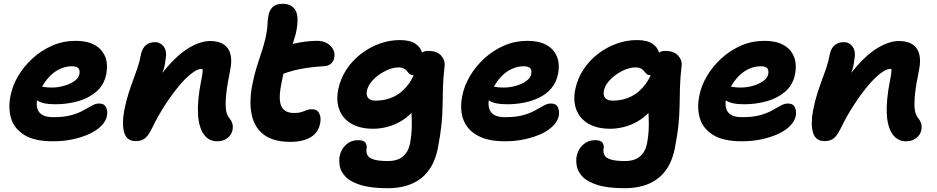

<svg xmlns="http://www.w3.org/2000/svg" viewBox="-20 -734 4934 1011"><path d="M259 10Q163 10 109.5 -22.5Q56 -55 39 -109Q22 -163 35 -228Q45 -282 75.5 -333.5Q106 -385 152 -427Q198 -469 255.5 -494Q313 -519 379 -519Q438 -519 477 -498Q516 -477 533 -437.5Q550 -398 539 -342Q528 -286 487 -251Q446 -216 389 -200.5Q332 -185 272 -185Q203 -185 175.5 -205.5Q148 -226 152 -250Q155 -264 163.5 -271.5Q172 -279 187 -279Q197 -279 212 -276Q227 -273 253 -273Q285 -273 317 -282Q349 -291 371.5 -307Q394 -323 398 -343Q402 -364 393 -374.5Q384 -385 358 -385Q327 -385 297 -371.5Q267 -358 242.5 -333Q218 -308 200.5 -275.5Q183 -243 175 -206Q171 -183 177 -162Q183 -141 203 -129Q223 -117 261 -117Q317 -117 355 -127.5Q393 -138 418.5 -152.5Q444 -167 464 -178Q484 -189 501 -189Q530 -189 539 -168Q548 -147 543 -122Q537 -96 514 -72Q491 -48 453 -30Q415 -12 365.5 -1Q316 10 259 10Z M1124 10Q1079 10 1052.5 -27.5Q1026 -65 1022.5 -135.5Q1019 -206 1039 -308Q1044 -332 1046 -348.5Q1048 -365 1046.5 -376Q1045 -387 1039.5 -395.5Q1034 -404 1024 -411Q1049 -411 1065.5 -402.5Q1082 -394 1088 -377.5Q1094 -361 1086 -333Q1074 -355 1063.5 -363Q1053 -371 1039 -371Q1020 -371 989 -347.5Q958 -324 922.5 -281.5Q887 -239 850 -182.5Q813 -126 781 -60Q761 -19 742.5 -5Q724 9 695 9Q647 9 634 -36Q621 -81 634 -151Q644 -202 656 -239.5Q668 -277 680 -309.5Q692 -342 703.5 -375Q715 -408 723 -451Q730 -481 748.5 -496.5Q767 -512 797 -512Q825 -512 843 -487.5Q861 -463 851 -415Q848 -387 840.5 -364.5Q833 -342 822 -317Q811 -292 799 -256Q787 -220 774 -165L746 -208Q801 -312 860.5 -381Q920 -450 978.5 -484Q1037 -518 1086 -518Q1132 -518 1159 -499.5Q1186 -481 1194 -446.5Q1202 -412 1192 -364Q1177 -292 1171.5 -241.5Q1166 -191 1169.5 -160Q1173 -129 1188 -112Q1199 -98 1203.5 -83.5Q1208 -69 1204 -47Q1198 -22 1176.5 -6Q1155 10 1124 10Z M1509 13Q1419 13 1369 -25Q1319 -63 1305 -131.5Q1291 -200 1309 -290Q1319 -340 1331 -379Q1343 -418 1355.5 -454.5Q1368 -491 1378 -533Q1388 -578 1388.5 -605.5Q1389 -633 1395 -659Q1401 -684 1418 -699Q1435 -714 1469 -714Q1517 -714 1536.5 -678.5Q1556 -643 1538 -558Q1530 -529 1520.5 -500Q1511 -471 1500.5 -440.5Q1490 -410 1480 -374.5Q1470 -339 1462 -296Q1450 -237 1454 -203Q1458 -169 1477 -154Q1496 -139 1528 -139Q1552 -139 1567.5 -144Q1583 -149 1595.5 -154Q1608 -159 1622 -159Q1650 -159 1661 -137Q1672 -115 1666 -86Q1657 -36 1616 -11.5Q1575 13 1509 13ZM1453 -339Q1408 -322 1389 -340.5Q1370 -359 1377 -394Q1383 -423 1398.5 -446.5Q1414 -470 1462 -486Q1506 -501 1556.5 -510Q1607 -519 1649 -519Q1694 -519 1720.5 -492Q1747 -465 1740 -430Q1737 -412 1724 -400Q1711 -388 1692 -386Q1642 -383 1602.5 -377.5Q1563 -372 1527.5 -363Q1492 -354 1453 -339Z M2022 257Q1932 257 1878.5 240Q1825 223 1800 197Q1775 171 1769.5 142.5Q1764 114 1768 90Q1776 51 1802.5 27.5Q1829 4 1865 4Q1896 4 1905 18.5Q1914 33 1910 51Q1907 68 1915 83Q1923 98 1948.5 106Q1974 114 2022 114Q2073 114 2101.5 90Q2130 66 2139 22Q2146 -16 2147.5 -46.5Q2149 -77 2148 -105.5Q2147 -134 2145.5 -165.5Q2144 -197 2148 -235L2205 -227Q2184 -178 2152.5 -145Q2121 -112 2085.5 -92.5Q2050 -73 2014 -64.5Q1978 -56 1946 -56Q1876 -56 1830.5 -82.5Q1785 -109 1767 -156Q1749 -203 1761 -263Q1773 -321 1804.5 -368.5Q1836 -416 1881 -450.5Q1926 -485 1978.5 -504Q2031 -523 2085 -523Q2139 -523 2167 -504Q2195 -485 2203 -456Q2211 -427 2205 -395Q2200 -370 2185.5 -354Q2171 -338 2159 -338Q2145 -338 2137.5 -344Q2130 -350 2124 -358.5Q2118 -367 2107.5 -373Q2097 -379 2078 -379Q2053 -379 2026 -368Q1999 -357 1974.5 -339.5Q1950 -322 1933.5 -300.5Q1917 -279 1912 -257Q1907 -232 1918.5 -218Q1930 -204 1959 -204Q2011 -204 2055.5 -226Q2100 -248 2133 -293.5Q2166 -339 2179 -408Q2186 -438 2197.5 -452Q2209 -466 2234 -466Q2281 -466 2303 -441Q2325 -416 2321 -386Q2314 -327 2312.5 -277Q2311 -227 2310.5 -179.5Q2310 -132 2304.5 -77Q2299 -22 2285 49Q2264 153 2197 205Q2130 257 2022 257Z M2638 10Q2566 10 2518.5 -9Q2471 -28 2444.5 -61Q2418 -94 2411 -137Q2404 -180 2414 -228Q2424 -282 2454.5 -333.5Q2485 -385 2531 -427Q2577 -469 2634.5 -494Q2692 -519 2758 -519Q2817 -519 2856 -498Q2895 -477 2912 -437.5Q2929 -398 2918 -342Q2909 -300 2883.5 -269.5Q2858 -239 2820.5 -220.5Q2783 -202 2739.5 -193.5Q2696 -185 2651 -185Q2582 -185 2554.5 -205.5Q2527 -226 2531 -250Q2534 -264 2542.5 -271.5Q2551 -279 2566 -279Q2576 -279 2591 -276Q2606 -273 2632 -273Q2664 -273 2696 -282Q2728 -291 2750.5 -307Q2773 -323 2777 -343Q2781 -364 2772 -374.5Q2763 -385 2737 -385Q2706 -385 2676 -371.5Q2646 -358 2621.5 -333Q2597 -308 2579.5 -275.5Q2562 -243 2554 -206Q2550 -183 2556 -162Q2562 -141 2582 -129Q2602 -117 2640 -117Q2696 -117 2734 -127.5Q2772 -138 2797.5 -152.5Q2823 -167 2843 -178Q2863 -189 2880 -189Q2909 -189 2918 -168Q2927 -147 2922 -122Q2916 -96 2893 -72Q2870 -48 2832 -30Q2794 -12 2744.5 -1Q2695 10 2638 10Z M3270 257Q3180 257 3126.5 240Q3073 223 3048 197Q3023 171 3017.5 142.5Q3012 114 3016 90Q3024 51 3050.5 27.5Q3077 4 3113 4Q3144 4 3153 18.5Q3162 33 3158 51Q3155 68 3163 83Q3171 98 3196.5 106Q3222 114 3270 114Q3321 114 3349.5 90Q3378 66 3387 22Q3394 -16 3395.5 -46.5Q3397 -77 3396 -105.5Q3395 -134 3393.5 -165.5Q3392 -197 3396 -235L3453 -227Q3432 -178 3400.5 -145Q3369 -112 3333.5 -92.5Q3298 -73 3262 -64.5Q3226 -56 3194 -56Q3124 -56 3078.5 -82.5Q3033 -109 3015 -156Q2997 -203 3009 -263Q3021 -321 3052.5 -368.5Q3084 -416 3129 -450.5Q3174 -485 3226.5 -504Q3279 -523 3333 -523Q3387 -523 3415 -504Q3443 -485 3451 -456Q3459 -427 3453 -395Q3448 -370 3433.5 -354Q3419 -338 3407 -338Q3393 -338 3385.5 -344Q3378 -350 3372 -358.5Q3366 -367 3355.5 -373Q3345 -379 3326 -379Q3293 -379 3256.5 -360.5Q3220 -342 3193 -314.5Q3166 -287 3160 -257Q3155 -232 3166.5 -218Q3178 -204 3207 -204Q3259 -204 3303.5 -226Q3348 -248 3381 -293.5Q3414 -339 3427 -408Q3434 -438 3445.5 -452Q3457 -466 3482 -466Q3529 -466 3551 -441Q3573 -416 3569 -386Q3562 -327 3560.5 -277Q3559 -227 3558.5 -179.5Q3558 -132 3552.5 -77Q3547 -22 3533 49Q3512 153 3445 205Q3378 257 3270 257Z M3886 10Q3790 10 3736.5 -22.5Q3683 -55 3666 -109Q3649 -163 3662 -228Q3672 -282 3702.5 -333.5Q3733 -385 3779 -427Q3825 -469 3882.5 -494Q3940 -519 4006 -519Q4065 -519 4104 -498Q4143 -477 4160 -437.5Q4177 -398 4166 -342Q4155 -286 4114 -251Q4073 -216 4016 -200.5Q3959 -185 3899 -185Q3830 -185 3802.5 -205.5Q3775 -226 3779 -250Q3782 -264 3790.5 -271.5Q3799 -279 3814 -279Q3824 -279 3839 -276Q3854 -273 3880 -273Q3912 -273 3944 -282Q3976 -291 3998.5 -307Q4021 -323 4025 -343Q4029 -364 4020 -374.5Q4011 -385 3985 -385Q3954 -385 3924 -371.5Q3894 -358 3869.5 -333Q3845 -308 3827.5 -275.5Q3810 -243 3802 -206Q3798 -183 3804 -162Q3810 -141 3830 -129Q3850 -117 3888 -117Q3944 -117 3982 -127.5Q4020 -138 4045.5 -152.5Q4071 -167 4091 -178Q4111 -189 4128 -189Q4157 -189 4166 -168Q4175 -147 4170 -122Q4164 -96 4141 -72Q4118 -48 4080 -30Q4042 -12 3992.5 -1Q3943 10 3886 10Z M4751 10Q4706 10 4679.5 -27.5Q4653 -65 4649.5 -135.5Q4646 -206 4666 -308Q4671 -332 4673 -348.5Q4675 -365 4673.5 -376Q4672 -387 4666.5 -395.5Q4661 -404 4651 -411Q4676 -411 4692.5 -402.5Q4709 -394 4715 -377.5Q4721 -361 4713 -333Q4701 -355 4690.5 -363Q4680 -371 4666 -371Q4647 -371 4616 -347.5Q4585 -324 4549.5 -281.5Q4514 -239 4477 -182.5Q4440 -126 4408 -60Q4388 -19 4369.5 -5Q4351 9 4322 9Q4274 9 4261 -36Q4248 -81 4261 -151Q4271 -202 4283 -239.5Q4295 -277 4307 -309.5Q4319 -342 4330.5 -375Q4342 -408 4350 -451Q4357 -481 4375.5 -496.5Q4394 -512 4424 -512Q4452 -512 4470 -487.5Q4488 -463 4478 -415Q4475 -387 4467.5 -364.5Q4460 -342 4449 -317Q4438 -292 4426 -256Q4414 -220 4401 -165L4373 -208Q4428 -312 4487.5 -381Q4547 -450 4605.5 -484Q4664 -518 4713 -518Q4759 -518 4786 -499.5Q4813 -481 4821 -446.5Q4829 -412 4819 -364Q4804 -292 4798.5 -241.5Q4793 -191 4796.5 -160Q4800 -129 4815 -112Q4826 -98 4830.5 -83.5Q4835 -69 4831 -47Q4825 -22 4803.5 -6Q4782 10 4751 10Z"/></svg>

Font: Shantell Sans Light
Style: Bold Italic
Weight: 700
Italic angle: -11°
Version: Version 1.011;[c5ecc13dd]